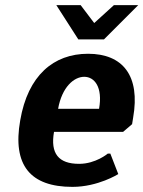

<svg xmlns="http://www.w3.org/2000/svg" viewBox="-20 -720 560 750"><path d="M309 -420C349 -420 382 -380 367 -295H207C222 -380 269 -420 309 -420ZM263 10C363 10 442 -40 442 -40L411 -120H401C401 -120 354 -80 289 -80C209 -80 176 -120 191 -205H461L496 -235L500 -260C529 -425 459 -510 324 -510C189 -510 89 -425 59 -250C28 -75 98 10 263 10ZM386 -566 520 -700H425L348 -630L295 -700H200L286 -566Z"/></svg>

Font: Scada
Style: Bold Italic
Weight: 700
Designer: Jovanny Lemonad
Foundry: Jovanny Lemonad
Version: Version 3.005